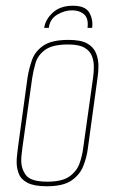

<svg xmlns="http://www.w3.org/2000/svg" viewBox="-20 -642 402 669"><path d="M143 7Q100 7 77 -4.5Q54 -16 46 -35.5Q38 -55 38 -78Q38 -89 39.5 -101Q41 -113 42 -124L76 -372Q81 -403 91.5 -433Q102 -463 131 -483Q160 -503 219 -503Q262 -503 284 -490.5Q306 -478 314.5 -457Q323 -436 323 -412Q323 -392 320 -372L286 -124Q282 -93 270 -63Q258 -33 229 -13Q200 7 143 7ZM145 -9Q197 -9 222.5 -27.5Q248 -46 257.5 -73.5Q267 -101 270 -127L304 -369Q307 -389 307 -409Q307 -430 300 -447.5Q293 -465 274 -476Q255 -487 217 -487Q163 -487 137.5 -468.5Q112 -450 104 -423Q96 -396 92 -369L58 -127Q57 -117 55.5 -105.5Q54 -94 54 -83Q54 -53 71 -31Q88 -9 145 -9ZM134 -545Q138 -574 164 -598Q190 -622 234 -622Q278 -622 291.5 -597.5Q305 -573 301 -545H285Q289 -578 273 -592Q257 -606 231 -606Q205 -606 179.5 -591Q154 -576 150 -545Z"/></svg>

Font: Alumni Sans Pinstripe
Style: Italic
Weight: 400
Italic angle: -8°
Designer: Robert E. Leuschke
Foundry: Robert E. Leuschke
Version: Version 1.010; ttfautohint (v1.8.4.7-5d5b)